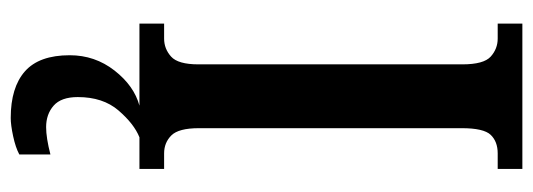

<svg xmlns="http://www.w3.org/2000/svg" viewBox="-338 -416 994 358"><g transform="rotate(90 159.0 -237.0)"><path d="M24 0V-46H52Q71 -46 85.5 -59Q100 -72 100 -110V-602Q100 -642 85.5 -655Q71 -668 52 -668H24V-714H295V-668H266Q244 -668 231.5 -655Q219 -642 219 -601V-111Q219 -73 232.5 -59.5Q246 -46 266 -46H295V0ZM200 240Q143 240 113 213.5Q83 187 83 130Q83 83 111.5 46.5Q140 10 177 0H236Q211 10 186 39Q161 68 161 115Q161 146 177 160Q193 174 217 174Q237 174 268 166V224Q255 231 234 235.5Q213 240 200 240Z"/></g></svg>

Font: Noto Serif Myanmar ExtraCondensed SemiBold
Style: Regular
Weight: 600
Width: 2
Designer: Ben Mitchell and the Monotype Design Team
Foundry: Monotype Imaging Inc.
Version: Version 2.106; ttfautohint (v1.8.4.7-5d5b)